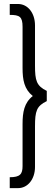

<svg xmlns="http://www.w3.org/2000/svg" viewBox="-20 -739 286 972"><path d="M29.3 213.4H71.3C120.6 213.4 157.2 168 157.2 106V-99.1C157.2 -176.3 165 -202.1 216.8 -227.1V-278.8C164.6 -304.2 157.2 -331.5 157.2 -406.7V-610.4C157.2 -673.3 120.6 -718.8 71.3 -718.8H29.3V-663.6C79.1 -663.6 94.2 -654.8 94.2 -603V-395C94.2 -334.5 102.5 -287.6 146 -252.9C102.5 -218.8 94.2 -170.9 94.2 -110.8V101.6C94.2 142.1 82 158.2 29.3 158.2Z"/></svg>

Font: Now Medium
Style: Regular
Weight: 500
Designer: Alfredo Marco Pradil
Foundry: Alfredo Marco Pradil
Version: Version 1.200;hotconv 1.0.109;makeotfexe 2.5.65596